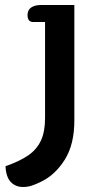

<svg xmlns="http://www.w3.org/2000/svg" viewBox="-20 -511 366 767"><path d="M2 153Q59 133 93 109.5Q127 86 143.5 50.5Q160 15 160 -39V-423H113Q90 -423 90 -451Q90 -471 104.5 -481Q119 -491 143 -491H277V-30Q277 66 239 126.5Q201 187 146 214Q122 226 105.5 231Q89 236 72 236Q42 236 23 216Q4 196 2 153Z"/></svg>

Font: Maitree Semibold
Style: Regular
Weight: 600
Designer: CadsonDemak Team
Foundry: CadsonDemak
Version: Version 1.010